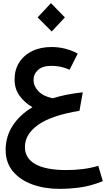

<svg xmlns="http://www.w3.org/2000/svg" viewBox="-20 -749 676 1225"><path d="M360 456Q265 456 187 428Q109 400 62.5 344.5Q16 289 16 207Q16 123 60.5 53.5Q105 -16 187 -65Q135 -95 104 -139Q73 -183 73 -242Q73 -304 102.5 -350.5Q132 -397 185 -423Q238 -449 308 -449Q399 -449 476 -407L424 -304Q395 -317 366.5 -323Q338 -329 308 -329Q252 -329 223 -303Q194 -277 194 -238Q194 -200 224.5 -167.5Q255 -135 316 -122Q403 -149 508 -160L487 -42Q309 -13 224 47Q139 107 139 189Q139 261 206 298.5Q273 336 403 336Q457 336 509 329.5Q561 323 607 309L636 407Q555 439 487 447.5Q419 456 360 456ZM310 -548 220 -638 305 -729 394 -638Z"/></svg>

Font: Readex Pro Medium
Style: Regular
Weight: 500
Designer: Bonnie Shaver-Troup, Thomas Jockin
Foundry: Lexend
Version: Version 1.204; ttfautohint (v1.8.4.7-5d5b)